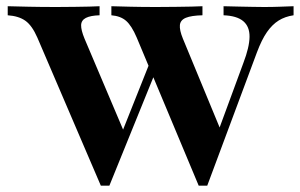

<svg xmlns="http://www.w3.org/2000/svg" viewBox="-20 -591 964 617"><path d="M618.5 5.6 419.4 -470.2Q403.2 -508.1 385.5 -523.8Q367.7 -539.5 337.9 -541.9V-571Q362.9 -570.2 399.6 -569.4Q436.3 -568.5 482.3 -568.5Q516.1 -568.5 544.8 -569Q573.4 -569.4 595.6 -569.8Q617.7 -570.2 630.6 -571V-541.9Q595.2 -541.1 577.4 -533.9Q559.7 -526.6 558.1 -510.5Q556.5 -494.4 567.7 -466.9L694.4 -160.5L676.6 -156.5L762.1 -388.7Q781.5 -439.5 781.9 -472.6Q782.3 -505.6 761.7 -523Q741.1 -540.3 698.4 -541.9V-571Q727.4 -570.2 749.2 -569.8Q771 -569.4 790.3 -569Q809.7 -568.5 828.2 -568.5Q855.6 -568.5 878.6 -569.4Q901.6 -570.2 923.4 -571V-541.9Q896 -537.9 875.4 -525Q854.8 -512.1 837.9 -487.9Q821 -463.7 805.6 -422.6L646 5.6ZM304 5.6 100 -470.2Q83.1 -508.9 61.7 -524.2Q40.3 -539.5 4.8 -541.9V-571Q31.5 -570.2 71.8 -569.4Q112.1 -568.5 162.1 -568.5Q194.4 -568.5 220.6 -569Q246.8 -569.4 267.3 -569.8Q287.9 -570.2 300 -571V-541.9Q271 -541.1 256 -533.5Q241.1 -525.8 240.7 -510.1Q240.3 -494.4 251.6 -466.9L386.3 -149.2L362.9 -142.7L475 -424.2L491.1 -387.9L331.5 5.6Z"/></svg>

Font: Playfair 5pt SemiExpanded Light ExtraBold
Style: Regular
Weight: 800
Version: Version 2.001;gftools[0.9.30]